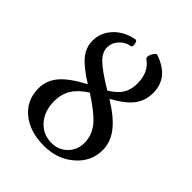

<svg xmlns="http://www.w3.org/2000/svg" viewBox="-192 -769 893 893"><g transform="rotate(45 255.0 -322.5)"><path d="M247.1 13.2Q153.3 13.2 96.7 -33.9Q40 -81.1 40 -158.2Q40 -210 74.2 -250.7Q108.4 -291.5 189 -334Q118.2 -377.9 89.6 -413.6Q61 -449.2 61 -493.2Q61 -546.4 99.1 -586.7Q137.2 -627 199.2 -638.2Q204.6 -639.2 208.5 -630.1Q212.4 -621.1 211.9 -611.6Q211.4 -602.1 206.1 -601.1Q174.8 -596.7 152.8 -572.5Q130.9 -548.3 130.9 -518.1Q130.9 -486.8 160.9 -457Q190.9 -427.2 273.9 -377Q314.9 -401.9 332.5 -430.2Q350.1 -458.5 350.1 -500Q350.1 -574.2 297.9 -609.9Q292.5 -615.7 295.2 -627.2Q297.9 -638.7 306.2 -649.7Q314.5 -660.6 319.8 -659.2Q433.1 -622.1 433.1 -520Q433.1 -469.2 404.5 -431.6Q376 -394 308.1 -356.9Q384.3 -310.5 419.7 -264.4Q455.1 -218.3 455.1 -166Q455.1 -90.8 395 -38.8Q335 13.2 247.1 13.2ZM133.8 -168Q133.8 -103.5 169.9 -62.3Q206.1 -21 263.2 -21Q308.6 -21 339.8 -52.2Q371.1 -83.5 371.1 -129.9Q371.1 -179.2 339.4 -219Q307.6 -258.8 223.1 -313Q176.8 -283.7 155.3 -248.8Q133.8 -213.9 133.8 -168Z"/></g></svg>

Font: Junicode SmCond
Style: Regular
Weight: 400
Width: 4
Designer: Peter S. Baker
Version: Version 2.206